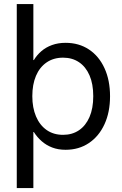

<svg xmlns="http://www.w3.org/2000/svg" viewBox="-20 -748 616 972"><path d="M312 10.3Q274.4 10.3 244.4 -1.2Q214.4 -12.7 191.2 -33Q168 -53.2 151.4 -79.6H148.9V204.1H64.9V-727.5H148.9V-443.8H151.4Q166.5 -469.2 189.5 -489Q212.4 -508.8 243.4 -520Q274.4 -531.2 312 -531.2Q379.4 -531.2 430.2 -497.6Q481 -463.9 509 -402.8Q537.1 -341.8 537.1 -260.7Q537.1 -180.2 509 -119.1Q481 -58.1 430.2 -23.9Q379.4 10.3 312 10.3ZM299.3 -65.4Q345.7 -65.4 379.9 -88.6Q414.1 -111.8 433.1 -155.5Q452.1 -199.2 452.1 -261.2Q452.1 -323.2 433.1 -366.7Q414.1 -410.2 379.9 -433.1Q345.7 -456.1 299.3 -456.1Q251 -456.1 215.8 -431.9Q180.7 -407.7 162.1 -364Q143.6 -320.3 143.6 -261.2Q143.6 -202.6 162.4 -158.4Q181.2 -114.3 216.1 -89.8Q251 -65.4 299.3 -65.4Z"/></svg>

Font: Inter 28pt
Style: Regular
Weight: 400
Designer: Rasmus Andersson
Foundry: rsms
Version: Version 4.001;git-66647c0bb